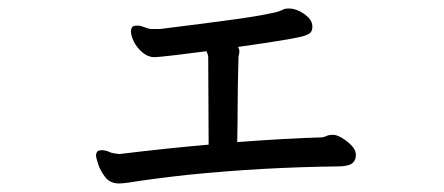

<svg xmlns="http://www.w3.org/2000/svg" viewBox="-20 -428 1040 450"><path d="M536 -95Q656 -104 734 -106Q738 -106 744.5 -109Q751 -112 759 -112H761Q769 -112 781 -105Q793 -98 803 -88Q813 -78 814 -67V-65Q814 -48 800 -42Q788 -38 774 -38Q594 -36 418 -18Q337 -9 281 0Q266 2 259 2Q238 2 226.5 -13Q215 -28 210 -43.5Q205 -59 205 -64Q205 -69 209 -74Q214 -76 219 -76Q228 -76 241 -70Q249 -68 260 -67Q376 -81 469 -89L468 -294Q468 -299 464 -308Q434 -304 392.5 -299Q351 -294 342 -294Q327 -294 314 -305Q301 -316 294 -330Q287 -344 287 -354Q287 -364 293 -367Q297 -368 303 -368Q309 -368 318 -364.5Q327 -361 333 -360H355Q362 -361 390.5 -364.5Q419 -368 458 -373Q552 -385 590.5 -392Q629 -399 635 -402Q641 -404 644.5 -406Q648 -408 655 -408H658Q674 -408 692 -396Q711 -383 712 -368V-364Q712 -356 707 -351Q702 -346 686 -342Q658 -335 538 -318Q541 -313 541 -308Q541 -303 540 -300Q539 -297 539 -294L538 -252Q538 -244 537.5 -228Q537 -212 537 -180.5Q537 -149 536 -95Z"/></svg>

Font: Moon Stars Kai
Style: Bold
Weight: 700
Designer: GuiWonder
Version: Version 1.101